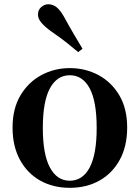

<svg xmlns="http://www.w3.org/2000/svg" viewBox="-20 -875 663 911"><path d="M311 16.2Q231.7 16.2 170.5 -18.3Q109.3 -52.8 74.5 -117Q39.6 -181.2 39.6 -269.8Q39.6 -359.1 76.8 -422Q114 -484.9 175.9 -518.4Q237.8 -551.9 311 -551.9Q385.1 -551.9 447.1 -518.8Q509 -485.6 546.2 -422.7Q583.4 -359.8 583.4 -269.8Q583.4 -180.5 548 -116.3Q512.6 -52 451.4 -17.9Q390.2 16.2 311 16.2ZM311 -17.5Q372 -17.5 405.4 -80.1Q438.7 -142.6 438.7 -268.1Q438.7 -394.2 405.4 -456.1Q372 -518 311 -518Q250.7 -518 217 -456.1Q183.2 -394.2 183.2 -268.1Q183.2 -142.6 217 -80.1Q250.7 -17.5 311 -17.5ZM371.5 -643.7 350.9 -627.8Q324.7 -649.6 296.2 -672.6Q267.6 -695.5 223.2 -725.9Q193 -747.6 176.6 -766.9Q160.2 -786.2 160.2 -805.7Q160.2 -828.4 175.8 -841.6Q191.4 -854.8 208.9 -854.8Q230.9 -854.8 248.3 -840.9Q265.8 -826.9 283.7 -795.4Q311.8 -743.9 332.5 -709.2Q353.1 -674.4 371.5 -643.7Z"/></svg>

Font: Early Summer Mincho VF
Style: Regular
Weight: 250
Designer: GuiWonder
Version: Version 1.002